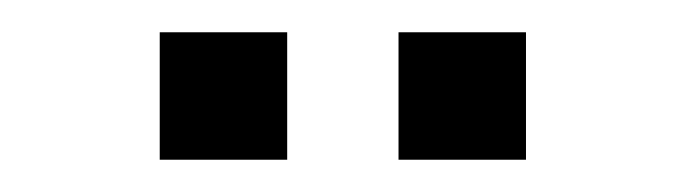

<svg xmlns="http://www.w3.org/2000/svg" viewBox="-20 -663 425 119"><path d="M227 -564V-643H306V-564ZM79 -564V-643H158V-564Z"/></svg>

Font: Maven Pro VF Beta
Style: Regular
Weight: 400
Designer: Joe Prince
Foundry: Joe Prince
Version: Version 2.002